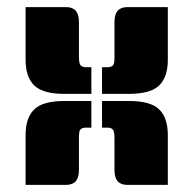

<svg xmlns="http://www.w3.org/2000/svg" viewBox="-20 -520 544 540"><path d="M452 -500V-352Q452 -303 427.5 -279.5Q403 -256 343 -256H267V-331H283Q299 -331 301 -344Q302 -350 302 -361V-459Q302 -500 338 -500ZM237 -161H221Q205 -161 203 -148Q202 -142 202 -131V-41Q202 0 166 0H52V-140Q52 -189 76.5 -212.5Q101 -236 161 -236H237ZM267 -236H343Q403 -236 427.5 -212.5Q452 -189 452 -140V0H338Q302 0 302 -41V-131Q302 -151 297 -156Q292 -161 283 -161H267ZM52 -500H166Q202 -500 202 -459V-361Q202 -341 207 -336Q212 -331 221 -331H237V-256H161Q101 -256 76.5 -279.5Q52 -303 52 -352Z"/></svg>

Font: Keania One
Style: Regular
Weight: 400
Designer: Julia Petretta
Foundry: Julia Petretta
Version: Version 1.003